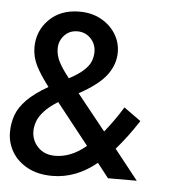

<svg xmlns="http://www.w3.org/2000/svg" viewBox="-44 -586 590 629"><g transform="rotate(5 250.5 -272.0)"><path d="M150.4 0Q103 0 69.3 -18.1Q35.6 -36.1 17.8 -65.9Q0 -95.7 0 -130.9Q0 -160.6 9.5 -187Q19 -213.4 43.7 -238.5Q68.4 -263.7 112.8 -289.1Q84.5 -326.2 70.1 -354.7Q55.7 -383.3 55.7 -414.6Q55.7 -468.8 93.3 -506.3Q130.9 -543.9 192.9 -543.9Q232.9 -543.9 263.7 -527.1Q294.4 -510.3 311.8 -482.4Q329.1 -454.6 329.1 -421.9Q329.1 -381.8 303 -346.9Q276.9 -312 212.9 -277.3L307.1 -159.7Q337.4 -196.8 366.7 -244.1L422.4 -204.1Q386.7 -148.9 349.6 -106.9L427.7 -8.3H333L295.9 -55.7Q228 0 150.4 0ZM176.8 -323.2Q207.5 -339.8 224.1 -355Q240.7 -370.1 246.8 -385.3Q252.9 -400.4 252.9 -416.5Q252.9 -442.4 235.4 -460.7Q217.8 -479 191.9 -479Q165.5 -479 148.7 -460.7Q131.8 -442.4 131.8 -417.5Q131.8 -395.5 142.3 -374.5Q152.8 -353.5 176.8 -323.2ZM153.8 -66.4Q206.5 -66.4 255.4 -107.9L148.9 -242.7Q120.6 -225.1 104.5 -207.5Q88.4 -189.9 82.3 -173.3Q76.2 -156.7 76.2 -141.1Q76.2 -110.4 97.4 -88.4Q118.7 -66.4 153.8 -66.4Z"/></g></svg>

Font: Gasq
Style: Regular
Weight: 400
Designer: Husham Jawad
Version: Version 1.00;December 29, 2020;FontCreator 13.0.0.2683 32-bi